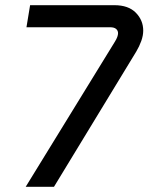

<svg xmlns="http://www.w3.org/2000/svg" viewBox="-20 -720 572 740"><path d="M79 0 422 -558Q429 -569 432 -577.5Q435 -586 435 -592Q435 -602 427.5 -608.5Q420 -615 404 -615H82L96 -700H421Q475 -700 503.5 -671Q532 -642 532 -602Q532 -583 524.5 -562Q517 -541 505 -521L188 0Z"/></svg>

Font: MuseoModerno
Style: Italic
Weight: 400
Italic angle: -9°
Designer: Pablo Cosgaya, Héctor Gatti, Marcela Romero, and the Authors of The MuseoModerno Project.
Foundry: Omnibus-Type Team
Version: Version 1.003